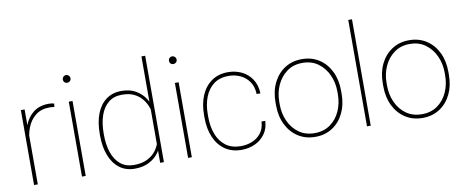

<svg xmlns="http://www.w3.org/2000/svg" viewBox="-66 -1036 3228 1333"><g transform="rotate(-10 1548.5 -370.0)"><path d="M110.4 0H84V-528.3H110.4V-436.5ZM316.9 -509.3Q309.1 -510.3 300.5 -511.2Q292 -512.2 282.7 -512.2Q223.6 -512.2 184.1 -481Q144.5 -449.7 124.8 -397.7Q105 -345.7 105 -283.2L87.4 -281.7Q87.4 -356 108.9 -413.8Q130.4 -471.7 173.6 -504.9Q216.8 -538.1 282.7 -538.1Q294.9 -538.1 304.2 -536.6Q313.5 -535.2 319.8 -532.7Z M434.6 -713.4Q445.8 -713.4 453.9 -705.3Q461.9 -697.3 461.9 -686Q461.9 -674.8 453.9 -667Q445.8 -659.2 434.6 -659.2Q423.3 -659.2 415.5 -667Q407.7 -674.8 407.7 -686Q407.7 -697.3 415.5 -705.3Q423.3 -713.4 434.6 -713.4ZM448.2 0H421.9V-528.3H448.2Z M793 9.8Q730.5 9.8 686 -23.9Q641.6 -57.6 618.2 -118.2Q594.7 -178.7 594.7 -259.3V-269.5Q594.7 -353 618.4 -413.1Q642.1 -473.1 686.8 -505.6Q731.4 -538.1 793.9 -538.1Q851.6 -538.1 892.8 -515.1Q934.1 -492.2 960.2 -452.9Q986.3 -413.6 997.6 -363.8V-148.4Q989.3 -106.9 963.6 -70.8Q938 -34.7 895.3 -12.5Q852.5 9.8 793 9.8ZM792.5 -16.6Q848.1 -16.6 887.2 -36.1Q926.3 -55.7 949.7 -88.4Q973.1 -121.1 981.9 -160.6V-346.2Q976.6 -370.6 965.1 -399.2Q953.6 -427.7 932.4 -453.4Q911.1 -479 877.2 -495.4Q843.3 -511.7 793.5 -511.7Q735.4 -511.7 697.3 -480.5Q659.2 -449.2 640.6 -394.5Q622.1 -339.8 622.1 -269.5V-259.3Q622.1 -189 640.6 -134.3Q659.2 -79.6 697 -48.1Q734.9 -16.6 792.5 -16.6ZM973.1 0V-102.5V-750H999.5V0Z M1182.6 -713.4Q1193.8 -713.4 1201.9 -705.3Q1210 -697.3 1210 -686Q1210 -674.8 1201.9 -667Q1193.8 -659.2 1182.6 -659.2Q1171.4 -659.2 1163.6 -667Q1155.8 -674.8 1155.8 -686Q1155.8 -697.3 1163.6 -705.3Q1171.4 -713.4 1182.6 -713.4ZM1196.3 0H1169.9V-528.3H1196.3Z M1546.4 9.8Q1478 9.8 1429.7 -23.9Q1381.3 -57.6 1356 -117.2Q1330.6 -176.8 1330.6 -253.9V-274.4Q1330.6 -352.1 1356 -411.4Q1381.3 -470.7 1429.4 -504.4Q1477.5 -538.1 1545.4 -538.1Q1596.7 -538.1 1640.4 -517.3Q1684.1 -496.6 1711.9 -455.6Q1739.7 -414.6 1742.2 -354H1715.8Q1713.4 -406.7 1689.2 -441.7Q1665 -476.6 1627 -494.1Q1588.9 -511.7 1545.4 -511.7Q1481 -511.7 1439.2 -479.7Q1397.5 -447.8 1377.2 -394Q1356.9 -340.3 1356.9 -274.4V-253.9Q1356.9 -188 1377.2 -134Q1397.5 -80.1 1439.5 -48.3Q1481.4 -16.6 1546.4 -16.6Q1587.9 -16.6 1625.2 -31.5Q1662.6 -46.4 1687.7 -78.1Q1712.9 -109.9 1715.8 -160.2H1742.2Q1739.7 -106.4 1712.4 -68.4Q1685.1 -30.3 1641.6 -10.3Q1598.1 9.8 1546.4 9.8Z M1834.5 -274.4Q1834.5 -352.1 1863.8 -411.4Q1893.1 -470.7 1945.1 -504.4Q1997.1 -538.1 2065.4 -538.1Q2134.8 -538.1 2186.8 -504.4Q2238.8 -470.7 2267.8 -411.4Q2296.9 -352.1 2296.9 -274.4V-253.9Q2296.9 -176.8 2267.8 -117.2Q2238.8 -57.6 2187 -23.9Q2135.3 9.8 2066.4 9.8Q1997.6 9.8 1945.3 -23.9Q1893.1 -57.6 1863.8 -117.2Q1834.5 -176.8 1834.5 -253.9ZM1860.8 -253.9Q1860.8 -190.9 1885.3 -136.7Q1909.7 -82.5 1955.6 -49.6Q2001.5 -16.6 2066.4 -16.6Q2130.9 -16.6 2176.5 -49.6Q2222.2 -82.5 2246.3 -136.7Q2270.5 -190.9 2270.5 -253.9V-274.4Q2270.5 -336.4 2246.1 -390.4Q2221.7 -444.3 2176 -478Q2130.4 -511.7 2065.4 -511.7Q2001 -511.7 1955.3 -478Q1909.7 -444.3 1885.3 -390.4Q1860.8 -336.4 1860.8 -274.4Z M2457.5 0H2431.2V-750H2457.5Z M2590.8 -274.4Q2590.8 -352.1 2620.1 -411.4Q2649.4 -470.7 2701.4 -504.4Q2753.4 -538.1 2821.8 -538.1Q2891.1 -538.1 2943.1 -504.4Q2995.1 -470.7 3024.2 -411.4Q3053.2 -352.1 3053.2 -274.4V-253.9Q3053.2 -176.8 3024.2 -117.2Q2995.1 -57.6 2943.4 -23.9Q2891.6 9.8 2822.8 9.8Q2753.9 9.8 2701.7 -23.9Q2649.4 -57.6 2620.1 -117.2Q2590.8 -176.8 2590.8 -253.9ZM2617.2 -253.9Q2617.2 -190.9 2641.6 -136.7Q2666 -82.5 2711.9 -49.6Q2757.8 -16.6 2822.8 -16.6Q2887.2 -16.6 2932.9 -49.6Q2978.5 -82.5 3002.7 -136.7Q3026.9 -190.9 3026.9 -253.9V-274.4Q3026.9 -336.4 3002.4 -390.4Q2978 -444.3 2932.4 -478Q2886.7 -511.7 2821.8 -511.7Q2757.3 -511.7 2711.7 -478Q2666 -444.3 2641.6 -390.4Q2617.2 -336.4 2617.2 -274.4Z"/></g></svg>

Font: Heebo Thin
Style: Regular
Weight: 250
Designer: Oded Ezer
Foundry: Ezer Type House
Version: Version 3.100